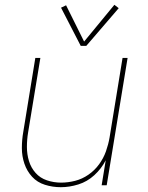

<svg xmlns="http://www.w3.org/2000/svg" viewBox="-20 -771 616 799"><path d="M233 8Q269 8 306 -3.5Q343 -15 372.5 -42Q402 -69 420 -104L403 0H424L511 -530H490L436 -199Q431 -170 421 -141.5Q411 -113 392.5 -87.5Q374 -62 348 -44Q322 -26 292.5 -18.5Q263 -11 234 -11Q204 -11 175.5 -20.5Q147 -30 128 -51.5Q109 -73 100.5 -101Q92 -129 92 -159.5Q92 -190 97 -220L148 -530H127L77 -223Q71 -189 71 -155Q71 -121 81.5 -90Q92 -59 113.5 -35.5Q135 -12 167 -2Q199 8 233 8ZM316 -580H339L474 -737L456 -751L330 -598L255 -749L234 -739Z"/></svg>

Font: Iosevka Sparkle Thin Oblique
Style: Regular
Weight: 100
Italic angle: -9°
Designer: Belleve Invis
Foundry: Belleve Invis
Version: Version 4.5.0; ttfautohint (v1.8.3)